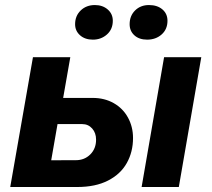

<svg xmlns="http://www.w3.org/2000/svg" viewBox="-20 -749 848 769"><path d="M142.2 -107 283.8 -107.4Q318.4 -107.4 341.6 -130.5Q364.8 -153.6 364.8 -189.6Q364.8 -216.8 349.1 -234.4Q333.4 -252 309.2 -252L150.4 -252L169.4 -356.8H351.2Q398.6 -356.8 435.5 -335.9Q472.4 -315 492.6 -278Q512.8 -241 512.8 -196.2Q512.8 -140.8 488 -96.3Q463.2 -51.8 412.9 -25.9Q362.6 0 289 0H120ZM112 -520H261.6L225.2 -312.6L220.2 -308.2L166.4 0H21ZM637.2 -520H786.2L696.2 0H547.2ZM280.8 -652Q280.8 -685.6 303.3 -707.2Q325.8 -728.8 360 -728.8Q391 -728.8 411.4 -711.1Q431.8 -693.4 431.8 -665.8Q431.8 -631.8 408.4 -611Q385 -590.2 352 -590.2Q320.2 -590.2 300.5 -607.8Q280.8 -625.4 280.8 -652ZM499.2 -652Q499.2 -685.6 521.1 -707.2Q543 -728.8 576.6 -728.8Q610 -728.8 630.4 -711.4Q650.8 -694 650.8 -665.8Q650.8 -631.8 627.4 -611Q604 -590.2 569.2 -590.2Q537.4 -590.2 518.3 -607.5Q499.2 -624.8 499.2 -652Z"/></svg>

Font: Fixel Italic Variable 20240409 Display Thin
Style: Italic
Weight: 100
Italic angle: -10°
Designer: AlfaBravo + MacPaw
Foundry: Kyrylo Tkachov, Marchela Mozhyna, Serhii Makarenko, Maria Weinstein, Zakhar Kryvoshyya
Version: Version 1.211;Glyphs 3.2 (3225)